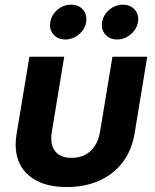

<svg xmlns="http://www.w3.org/2000/svg" viewBox="-20 -773 650 803"><path d="M259.3 9.3Q183.1 9.3 132.3 -17.6Q81.5 -44.4 59.8 -94Q38.1 -143.6 49.3 -212.4L103 -535.6H248.5L196.8 -221.7Q190.9 -186.5 199 -162.4Q207 -138.2 227.5 -125.5Q248 -112.8 279.3 -112.8Q311.5 -112.8 335.9 -125.5Q360.4 -138.2 376.5 -162.4Q392.6 -186.5 398.4 -221.7L450.2 -535.6H595.7L542.5 -212.4Q530.8 -144 492.9 -94.2Q455.1 -44.4 395.3 -17.6Q335.4 9.3 259.3 9.3ZM469.7 -607.9Q438.5 -607.9 420.2 -629.2Q401.9 -650.4 407.2 -680.7Q412.1 -711.4 437.3 -732.4Q462.4 -753.4 494.1 -753.4Q525.4 -753.4 543.7 -732.4Q562 -711.4 557.1 -680.7Q551.8 -650.4 526.4 -629.2Q501 -607.9 469.7 -607.9ZM252.9 -607.9Q221.7 -607.9 203.4 -629.2Q185.1 -650.4 190.4 -680.7Q195.3 -711.4 220.5 -732.4Q245.6 -753.4 277.3 -753.4Q309.1 -753.4 327.1 -732.4Q345.2 -711.4 340.3 -680.7Q335.4 -650.4 310.1 -629.2Q284.7 -607.9 252.9 -607.9Z"/></svg>

Font: Inter 20pt
Style: Bold Italic
Weight: 700
Italic angle: -9.3988°
Version: Version 4.001;git-66647c0bb